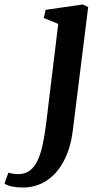

<svg xmlns="http://www.w3.org/2000/svg" viewBox="-141 -583 462 859"><path d="M184.5 2Q174 83.5 143 140.2Q112 197 65.2 226.5Q18.5 256 -38.5 256Q-64.5 256 -87.8 251.2Q-111 246.5 -121 238L-103.5 189.5Q-96 192 -83 194Q-70 196 -59.5 196Q-27.5 196 -6 178.8Q15.5 161.5 29 131Q42.5 100.5 50.8 60Q59 19.5 65 -26.5L119.5 -476L55 -502.5L63 -539L229.5 -563L253.5 -551.5Z"/></svg>

Font: Merriweather 28pt SemiBold
Style: Italic
Weight: 600
Italic angle: -7.8°
Version: Version 2.101